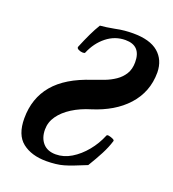

<svg xmlns="http://www.w3.org/2000/svg" viewBox="-127 -773 794 883"><g transform="rotate(20 270.0 -331.5)"><path d="M199 13Q126 13 81.5 -22Q37 -57 37 -138Q37 -236 94 -304Q151 -372 271 -411Q297 -420 324.5 -430.5Q352 -441 375.5 -457Q399 -473 413.5 -496.5Q428 -520 428 -554Q428 -635 352 -635Q301 -635 260 -602.5Q219 -570 197 -517Q195 -513 184.5 -513.5Q174 -514 164.5 -519Q155 -524 157 -531Q173 -570 188 -601.5Q203 -633 218 -657Q233 -658 249 -660.5Q265 -663 288 -667Q311 -672 332.5 -674Q354 -676 374 -676Q457 -676 498 -641Q539 -606 540 -545Q540 -496 524 -455Q508 -414 477.5 -380.5Q447 -347 405.5 -322.5Q364 -298 313 -282Q263 -267 225 -243Q187 -219 165.5 -188.5Q144 -158 144 -122Q144 -81 166 -56Q188 -31 229 -31Q268 -31 304.5 -53Q341 -75 371 -111.5Q401 -148 419 -192Q421 -197 431 -195Q441 -193 450.5 -188.5Q460 -184 458 -179Q448 -146 430 -111.5Q412 -77 387 -36Q353 -22 327 -12Q301 -2 283 3Q266 8 244 10.5Q222 13 199 13Z"/></g></svg>

Font: Junicode VF
Style: Italic
Weight: 400
Italic angle: -11°
Designer: Peter S. Baker
Version: Version 2.209